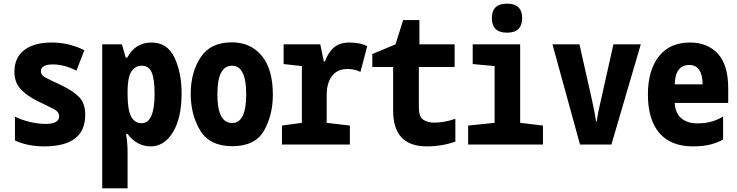

<svg xmlns="http://www.w3.org/2000/svg" viewBox="-20 -792 4040 1052"><path d="M447 -163Q447 -225 414 -259.5Q381 -294 314 -326Q253 -354 228.5 -367.5Q204 -381 204 -401Q204 -439 270 -439Q332 -439 399 -405L442 -517Q357 -559 264 -559Q166 -559 112.5 -517.5Q59 -476 59 -399Q59 -341 93 -304Q127 -267 186 -238Q247 -209 275.5 -194Q304 -179 304 -155Q304 -113 229 -113Q190 -113 143.5 -124Q97 -135 62 -153V-22Q132 10 222 10Q447 10 447 -163Z M679 -275V-292Q679 -367 699.5 -399.5Q720 -432 757 -432Q795 -432 811 -395.5Q827 -359 827 -278Q827 -117 756 -117Q717 -117 698 -154.5Q679 -192 679 -275ZM679 240V42Q679 12 676.5 -14Q674 -40 671 -58H679Q730 10 806 10Q880 10 927.5 -67.5Q975 -145 975 -281Q975 -394 936 -476.5Q897 -559 810 -559Q721 -559 677 -476H669L648 -549H540V240Z M1475 -273Q1475 -413 1414 -486.5Q1353 -560 1250 -560Q1133 -560 1079 -477.5Q1025 -395 1025 -278Q1025 -163 1077 -77Q1129 9 1253 9Q1378 9 1426.5 -76Q1475 -161 1475 -273ZM1171 -275Q1171 -432 1251 -432Q1329 -432 1329 -275Q1329 -118 1252 -118Q1171 -118 1171 -275Z M1897 0V-104L1770 -119V-272Q1770 -338 1799.5 -376Q1829 -414 1883 -414Q1924 -414 1955 -398L1992 -539Q1967 -551 1942.5 -555Q1918 -559 1895 -559Q1839 -559 1807.5 -530Q1776 -501 1761 -456H1754L1735 -549H1534V-441L1634 -430V-119L1525 -104V0Z M2475 -16V-141Q2440 -129 2410.5 -124.5Q2381 -120 2359 -120Q2322 -120 2298.5 -136.5Q2275 -153 2275 -205V-425H2471V-549H2278V-682H2189L2147 -549L2020 -496V-425H2134V-186Q2134 10 2318 10Q2401 10 2475 -16Z M2841 -693Q2841 -772 2758 -772Q2675 -772 2675 -693Q2675 -613 2758 -613Q2841 -613 2841 -693ZM2955 0V-104L2830 -119V-549H2570V-441L2690 -430V-119L2545 -104V0Z M3330 0 3491 -549H3341L3272 -241Q3264 -208 3258.5 -180.5Q3253 -153 3250 -127H3246Q3242 -153 3236.5 -181.5Q3231 -210 3224 -242L3155 -549H3007L3158 0Z M3942 -28V-154Q3920 -139 3884.5 -127.5Q3849 -116 3800 -116Q3747 -116 3713.5 -143.5Q3680 -171 3677 -228H3970V-307Q3970 -437 3913 -498Q3856 -559 3761 -559Q3649 -559 3589.5 -482.5Q3530 -406 3530 -274Q3530 -136 3593 -63Q3656 10 3776 10Q3837 10 3877.5 -1.5Q3918 -13 3942 -28ZM3757 -436Q3828 -436 3830 -330H3677Q3680 -436 3757 -436Z"/></svg>

Font: Noto Sans Mono UI Condensed ExtraBold
Style: Regular
Weight: 800
Width: 3
Designer: Monotype Design team
Foundry: Monotype Imaging Inc.
Version: 1.000